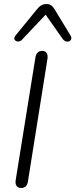

<svg xmlns="http://www.w3.org/2000/svg" viewBox="-20 -929 375 955"><path d="M85 6C105 6 116 -6 119 -27L216 -636C220 -661 210 -676 190 -676C170 -676 159 -663 156 -642L58 -33C54 -8 65 6 85 6ZM89 -731 207 -856 292 -735C311 -709 347 -726 331 -752L252 -882C241 -899 231 -909 212 -909C192 -909 179 -901 164 -883L57 -752C38 -729 70 -711 89 -731Z"/></svg>

Font: SN Pro Light
Style: Italic
Weight: 300
Italic angle: -8.99998°
Designer: Tobias Whetton
Foundry: Supernotes
Version: Version 1.001;Glyphs 3.2 (3249)